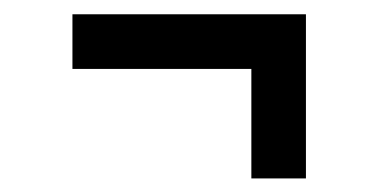

<svg xmlns="http://www.w3.org/2000/svg" viewBox="-20 -409 538 273"><path d="M337.4 -311H83V-388.7H415V-155.3H337.4Z"/></svg>

Font: Turpis
Style: Regular
Weight: 400
Designer: GGBotNet
Foundry: f0n7
Version: 1.00